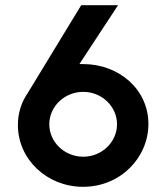

<svg xmlns="http://www.w3.org/2000/svg" viewBox="-20 -710 612 740"><path d="M300 10C446 10 552 -104 552 -232C552 -366 438 -463 301 -463H286L435 -690H293L86 -350C62 -315 49 -274 49 -228C49 -96 161 10 300 10ZM301 -106C229 -106 170 -162 170 -231C170 -300 229 -356 301 -356C372 -356 431 -300 431 -231C431 -162 372 -106 301 -106Z"/></svg>

Font: FREAK Grotesk Next
Style: Bold
Weight: 700
Width: 3
Designer: La Scuola Open Source
Foundry: La Scuola Open Source
Version: Version 1.000;PS 1.0;hotconv 1.0.72;makeotf.lib2.5.5900